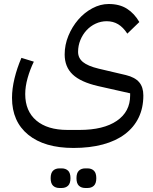

<svg xmlns="http://www.w3.org/2000/svg" viewBox="-20 -499 766 959"><path d="M347 240Q202 240 121 174Q40 108 40 -10Q40 -56 52.5 -107.5Q65 -159 87 -210L149 -191Q130 -152 118 -109.5Q106 -67 106 -29Q106 56 161.5 103Q217 150 317 150H377Q497 150 563.5 104.5Q630 59 630 -22V-33L470 -69Q383 -89 343 -127Q303 -165 303 -227Q303 -275 321.5 -320Q340 -365 370.5 -400.5Q401 -436 441 -457.5Q481 -479 523 -479Q577 -479 614 -455.5Q651 -432 676 -389L616 -331Q595 -363 570 -378Q545 -393 513 -393Q484 -393 458 -381Q432 -369 412.5 -348Q393 -327 381.5 -299Q370 -271 370 -240Q370 -209 394.5 -189Q419 -169 473 -156L609 -124Q654 -113 675 -88.5Q696 -64 696 -22Q696 40 672.5 88.5Q649 137 604 171Q559 205 494 222.5Q429 240 347 240ZM406 440Q386 440 374 428.5Q362 417 362 391Q362 365 374 353.5Q386 342 406 342H417Q437 342 449 353.5Q461 365 461 391Q461 417 449 428.5Q437 440 417 440ZM277 440Q257 440 245 428.5Q233 417 233 391Q233 365 245 353.5Q257 342 277 342H288Q308 342 320 353.5Q332 365 332 391Q332 417 320 428.5Q308 440 288 440Z"/></svg>

Font: IBM Plex Sans Arabic
Style: Regular
Weight: 400
Designer: Mike Abbink, Paul van der Laan, Pieter van Rosmalen, Wael Morcos, Khajak Apelian
Foundry: Bold Monday
Version: Version 1.1